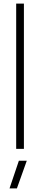

<svg xmlns="http://www.w3.org/2000/svg" viewBox="-20 -828 224 1068"><path d="M85 66H129L74 220H33ZM70 -808H113V0H70Z"/></svg>

Font: Encode Sans Compressed
Style: ExtraLight
Weight: 200
Designer: Pablo Impallari, Andres Torresi
Foundry: Pablo Impallari, Andres Torresi
Version: Version 1.000; ttfautohint (v1.00) -l 8 -r 50 -G 200 -x 14 -